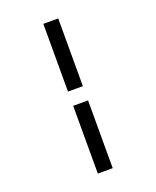

<svg xmlns="http://www.w3.org/2000/svg" viewBox="-173 -922 945 1164"><g transform="rotate(-20 300.0 -340.0)"><path d="M252 -386V-823H348V-386ZM252 143V-294H348V143Z"/></g></svg>

Font: Iosevka Etoile Medium
Style: Regular
Weight: 500
Designer: Belleve Invis
Foundry: Belleve Invis
Version: Version 22.1.2; ttfautohint (v1.8.4)